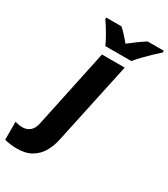

<svg xmlns="http://www.w3.org/2000/svg" viewBox="-367 -874 1069 1221"><g transform="rotate(30 167.5 -263.0)"><path d="M-36 240Q-61 240 -86.5 236.5Q-112 233 -128 228V96Q-112 101 -99 103Q-86 105 -73 105Q-43 105 -20 87Q3 69 12 27L134 -549H301L172 53Q162 103 138 145.5Q114 188 71.5 214Q29 240 -36 240ZM126 -606Q111 -640 86 -682.5Q61 -725 40 -754V-766H152Q169 -751 191.5 -726.5Q214 -702 229 -683Q258 -706 286 -726.5Q314 -747 344 -766H463V-754Q441 -735 413.5 -708.5Q386 -682 360 -655Q334 -628 316 -606Z"/></g></svg>

Font: Noto Sans ExtraBold
Style: Italic
Weight: 800
Italic angle: -12°
Designer: Monotype Design Team
Foundry: Monotype Imaging Inc.
Version: Version 2.013; ttfautohint (v1.8.4.7-5d5b)